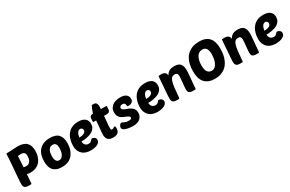

<svg xmlns="http://www.w3.org/2000/svg" viewBox="165 -2099 5270 3488"><g transform="rotate(-30 2800.0 -355.5)"><path d="M155 0Q98 0 74.5 -22.5Q51 -45 51 -89Q51 -102 52.5 -130.5Q54 -159 57 -198Q60 -237 63.5 -283Q67 -329 71 -377Q76 -436 79.5 -478.5Q83 -521 85 -551.5Q87 -582 88.5 -602.5Q90 -623 90.5 -638.5Q91 -654 91.5 -667Q92 -680 92 -695Q92 -703 97 -706.5Q102 -710 107 -710Q133 -710 164 -711.5Q195 -713 226 -715Q257 -717 286 -718.5Q315 -720 337 -720Q401 -720 447 -704.5Q493 -689 521.5 -659.5Q550 -630 563.5 -588Q577 -546 577 -492Q577 -433 561.5 -378.5Q546 -324 513 -282Q480 -240 428 -215Q376 -190 304 -190Q261 -190 231 -199L217 -15Q216 -7 213 -3.5Q210 0 201 0ZM317 -570Q304 -570 288 -568.5Q272 -567 254 -565Q252 -523 249 -463Q246 -403 241 -337Q256 -333 270.5 -331.5Q285 -330 297 -330Q332 -330 353.5 -346.5Q375 -363 387 -387Q399 -411 403 -437Q407 -463 407 -482Q407 -525 387.5 -547.5Q368 -570 317 -570Z M853 10Q784 10 738.5 -9.5Q693 -29 666 -63Q639 -97 628 -142.5Q617 -188 617 -240Q617 -300 631.5 -357.5Q646 -415 681 -460Q716 -505 773.5 -532.5Q831 -560 917 -560Q1043 -560 1097.5 -498.5Q1152 -437 1152 -326Q1152 -295 1147.5 -257.5Q1143 -220 1130.5 -183Q1118 -146 1096.5 -111Q1075 -76 1042 -49Q1009 -22 962.5 -6Q916 10 853 10ZM900 -427Q862 -427 839.5 -407.5Q817 -388 805.5 -360.5Q794 -333 790.5 -302.5Q787 -272 787 -251Q787 -185 808 -154Q829 -123 868 -123Q903 -123 925.5 -145Q948 -167 960.5 -198Q973 -229 977.5 -263Q982 -297 982 -320Q982 -370 963.5 -398.5Q945 -427 900 -427Z M1458 10Q1414 10 1370.5 -1Q1327 -12 1292.5 -39Q1258 -66 1236 -111Q1214 -156 1214 -224Q1214 -249 1218 -284Q1222 -319 1233.5 -356Q1245 -393 1265.5 -429.5Q1286 -466 1319 -495Q1352 -524 1399 -542Q1446 -560 1511 -560Q1563 -560 1599 -548Q1635 -536 1657 -515.5Q1679 -495 1689 -468Q1699 -441 1699 -410Q1699 -364 1680.5 -332Q1662 -300 1632.5 -278.5Q1603 -257 1567 -245Q1531 -233 1496 -226.5Q1461 -220 1431.5 -218.5Q1402 -217 1386 -217Q1386 -198 1391.5 -179.5Q1397 -161 1408 -147Q1419 -133 1437 -124Q1455 -115 1481 -115Q1507 -115 1521.5 -123.5Q1536 -132 1545 -142.5Q1554 -153 1560.5 -161.5Q1567 -170 1578 -170Q1583 -170 1595.5 -167.5Q1608 -165 1621 -157Q1634 -149 1644 -135Q1654 -121 1654 -99Q1654 -70 1636 -49Q1618 -28 1589.5 -15Q1561 -2 1526 4Q1491 10 1458 10ZM1477 -427Q1455 -427 1439.5 -414.5Q1424 -402 1413.5 -383Q1403 -364 1397.5 -341Q1392 -318 1389 -297Q1451 -298 1489.5 -318Q1528 -338 1528 -375Q1528 -395 1515.5 -411Q1503 -427 1477 -427Z M1974 -415Q1971 -377 1967.5 -340Q1964 -303 1961 -270Q1958 -237 1956.5 -211Q1955 -185 1955 -171Q1955 -145 1961 -136.5Q1967 -128 1981 -128Q1992 -128 2000 -132Q2008 -136 2015 -141Q2022 -146 2027.5 -150Q2033 -154 2040 -154Q2047 -154 2053 -146Q2059 -138 2059 -109Q2059 -54 2029 -22Q1999 10 1926 10Q1854 10 1819.5 -23.5Q1785 -57 1785 -126Q1785 -141 1786.5 -161.5Q1788 -182 1791 -215Q1794 -248 1798.5 -296Q1803 -344 1808 -415H1755Q1747 -415 1745.5 -418.5Q1744 -422 1744 -429L1747 -480Q1748 -493 1750.5 -505.5Q1753 -518 1760.5 -528Q1768 -538 1782 -544Q1796 -550 1819 -550Q1826 -568 1835 -593Q1844 -618 1853 -641.5Q1862 -665 1870.5 -681Q1879 -697 1886 -697H1915Q1957 -697 1973 -671Q1989 -645 1989 -609Q1989 -589 1986 -550H2091Q2107 -550 2107 -536L2103 -482Q2101 -452 2086.5 -433.5Q2072 -415 2027 -415Z M2391 -560Q2476 -560 2516 -526.5Q2556 -493 2556 -441Q2556 -397 2528.5 -374Q2501 -351 2449 -351Q2435 -351 2430 -354Q2425 -357 2425 -365Q2425 -374 2423.5 -385.5Q2422 -397 2416.5 -407.5Q2411 -418 2399.5 -425Q2388 -432 2367 -432Q2339 -432 2322 -418.5Q2305 -405 2305 -385Q2305 -364 2322.5 -351.5Q2340 -339 2366.5 -328Q2393 -317 2424 -305.5Q2455 -294 2481.5 -275Q2508 -256 2525.5 -227.5Q2543 -199 2543 -154Q2543 -82 2492 -36Q2441 10 2339 10Q2311 10 2274.5 5.5Q2238 1 2205 -8.5Q2172 -18 2149.5 -34Q2127 -50 2127 -74Q2127 -83 2130.5 -96Q2134 -109 2141.5 -121Q2149 -133 2159.5 -141.5Q2170 -150 2185 -150Q2197 -150 2207 -144Q2217 -138 2230.5 -131.5Q2244 -125 2264 -119Q2284 -113 2317 -113Q2342 -113 2361.5 -119Q2381 -125 2381 -146Q2381 -165 2365 -176.5Q2349 -188 2324.5 -198Q2300 -208 2271.5 -219.5Q2243 -231 2218.5 -250Q2194 -269 2178 -298.5Q2162 -328 2162 -375Q2162 -426 2182.5 -461.5Q2203 -497 2235.5 -519Q2268 -541 2309 -550.5Q2350 -560 2391 -560Z M2859 10Q2815 10 2771.5 -1Q2728 -12 2693.5 -39Q2659 -66 2637 -111Q2615 -156 2615 -224Q2615 -249 2619 -284Q2623 -319 2634.5 -356Q2646 -393 2666.5 -429.5Q2687 -466 2720 -495Q2753 -524 2800 -542Q2847 -560 2912 -560Q2964 -560 3000 -548Q3036 -536 3058 -515.5Q3080 -495 3090 -468Q3100 -441 3100 -410Q3100 -364 3081.5 -332Q3063 -300 3033.5 -278.5Q3004 -257 2968 -245Q2932 -233 2897 -226.5Q2862 -220 2832.5 -218.5Q2803 -217 2787 -217Q2787 -198 2792.5 -179.5Q2798 -161 2809 -147Q2820 -133 2838 -124Q2856 -115 2882 -115Q2908 -115 2922.5 -123.5Q2937 -132 2946 -142.5Q2955 -153 2961.5 -161.5Q2968 -170 2979 -170Q2984 -170 2996.5 -167.5Q3009 -165 3022 -157Q3035 -149 3045 -135Q3055 -121 3055 -99Q3055 -70 3037 -49Q3019 -28 2990.5 -15Q2962 -2 2927 4Q2892 10 2859 10ZM2878 -427Q2856 -427 2840.5 -414.5Q2825 -402 2814.5 -383Q2804 -364 2798.5 -341Q2793 -318 2790 -297Q2852 -298 2890.5 -318Q2929 -338 2929 -375Q2929 -395 2916.5 -411Q2904 -427 2878 -427Z M3501 -88Q3501 -110 3504.5 -145.5Q3508 -181 3511.5 -220.5Q3515 -260 3518.5 -297Q3522 -334 3522 -359Q3522 -385 3509.5 -405.5Q3497 -426 3461 -426Q3426 -426 3403 -409Q3380 -392 3364.5 -347Q3349 -302 3339 -223Q3329 -144 3320 -20Q3319 -8 3315 -4Q3311 0 3298 0H3262Q3231 0 3211.5 -6.5Q3192 -13 3180.5 -25Q3169 -37 3164.5 -54.5Q3160 -72 3160 -95Q3160 -110 3161.5 -137.5Q3163 -165 3167 -213.5Q3171 -262 3176.5 -336.5Q3182 -411 3190 -521Q3191 -543 3195 -547Q3198 -550 3211 -550H3250Q3280 -550 3299.5 -543Q3319 -536 3331 -524.5Q3343 -513 3348 -497.5Q3353 -482 3354 -466Q3385 -519 3425 -539.5Q3465 -560 3525 -560Q3567 -560 3598 -551Q3629 -542 3649.5 -520.5Q3670 -499 3680 -464.5Q3690 -430 3690 -379Q3690 -363 3688 -333Q3686 -303 3683 -267.5Q3680 -232 3676.5 -193.5Q3673 -155 3670 -122Q3667 -89 3665 -64Q3663 -39 3663 -31Q3663 -9 3658 -4.5Q3653 0 3636 0H3604Q3572 0 3552 -6Q3532 -12 3521 -23Q3510 -34 3505.5 -50.5Q3501 -67 3501 -88Z M4143 -721Q4216 -721 4268 -700.5Q4320 -680 4353 -640.5Q4386 -601 4401 -544.5Q4416 -488 4416 -416Q4416 -376 4410.5 -329Q4405 -282 4390.5 -234.5Q4376 -187 4351 -143Q4326 -99 4286.5 -65Q4247 -31 4192 -10.5Q4137 10 4062 10Q3979 10 3924.5 -15Q3870 -40 3837.5 -82.5Q3805 -125 3791.5 -183Q3778 -241 3778 -307Q3778 -385 3796 -459.5Q3814 -534 3856.5 -592Q3899 -650 3969 -685.5Q4039 -721 4143 -721ZM4122 -566Q4087 -566 4061.5 -553.5Q4036 -541 4018.5 -520Q4001 -499 3990.5 -473Q3980 -447 3974 -419.5Q3968 -392 3966 -366.5Q3964 -341 3964 -321Q3964 -230 3994.5 -188Q4025 -146 4081 -146Q4127 -146 4156 -175.5Q4185 -205 4201.5 -246.5Q4218 -288 4224 -332.5Q4230 -377 4230 -408Q4230 -481 4205 -523.5Q4180 -566 4122 -566Z M4831 -88Q4831 -110 4834.5 -145.5Q4838 -181 4841.5 -220.5Q4845 -260 4848.5 -297Q4852 -334 4852 -359Q4852 -385 4839.5 -405.5Q4827 -426 4791 -426Q4756 -426 4733 -409Q4710 -392 4694.5 -347Q4679 -302 4669 -223Q4659 -144 4650 -20Q4649 -8 4645 -4Q4641 0 4628 0H4592Q4561 0 4541.5 -6.5Q4522 -13 4510.5 -25Q4499 -37 4494.5 -54.5Q4490 -72 4490 -95Q4490 -110 4491.5 -137.5Q4493 -165 4497 -213.5Q4501 -262 4506.5 -336.5Q4512 -411 4520 -521Q4521 -543 4525 -547Q4528 -550 4541 -550H4580Q4610 -550 4629.5 -543Q4649 -536 4661 -524.5Q4673 -513 4678 -497.5Q4683 -482 4684 -466Q4715 -519 4755 -539.5Q4795 -560 4855 -560Q4897 -560 4928 -551Q4959 -542 4979.5 -520.5Q5000 -499 5010 -464.5Q5020 -430 5020 -379Q5020 -363 5018 -333Q5016 -303 5013 -267.5Q5010 -232 5006.5 -193.5Q5003 -155 5000 -122Q4997 -89 4995 -64Q4993 -39 4993 -31Q4993 -9 4988 -4.5Q4983 0 4966 0H4934Q4902 0 4882 -6Q4862 -12 4851 -23Q4840 -34 4835.5 -50.5Q4831 -67 4831 -88Z M5340 10Q5296 10 5252.5 -1Q5209 -12 5174.5 -39Q5140 -66 5118 -111Q5096 -156 5096 -224Q5096 -249 5100 -284Q5104 -319 5115.5 -356Q5127 -393 5147.5 -429.5Q5168 -466 5201 -495Q5234 -524 5281 -542Q5328 -560 5393 -560Q5445 -560 5481 -548Q5517 -536 5539 -515.5Q5561 -495 5571 -468Q5581 -441 5581 -410Q5581 -364 5562.5 -332Q5544 -300 5514.5 -278.5Q5485 -257 5449 -245Q5413 -233 5378 -226.5Q5343 -220 5313.5 -218.5Q5284 -217 5268 -217Q5268 -198 5273.5 -179.5Q5279 -161 5290 -147Q5301 -133 5319 -124Q5337 -115 5363 -115Q5389 -115 5403.5 -123.5Q5418 -132 5427 -142.5Q5436 -153 5442.5 -161.5Q5449 -170 5460 -170Q5465 -170 5477.5 -167.5Q5490 -165 5503 -157Q5516 -149 5526 -135Q5536 -121 5536 -99Q5536 -70 5518 -49Q5500 -28 5471.5 -15Q5443 -2 5408 4Q5373 10 5340 10ZM5359 -427Q5337 -427 5321.5 -414.5Q5306 -402 5295.5 -383Q5285 -364 5279.5 -341Q5274 -318 5271 -297Q5333 -298 5371.5 -318Q5410 -338 5410 -375Q5410 -395 5397.5 -411Q5385 -427 5359 -427Z"/></g></svg>

Font: PoetsenOne
Style: Regular
Weight: 400
Designer: Rodrigo Fuenzalida, Pablo Impallari
Foundry: Pablo Impallari, Rodrigo Fuenzalida
Version: Version 1.000; ttfautohint (v0.8) -G 200 -r 50